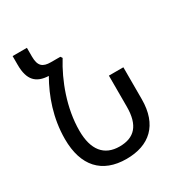

<svg xmlns="http://www.w3.org/2000/svg" viewBox="-181 -881 944 1012"><g transform="rotate(-30 291.0 -375.0)"><path d="M295 10C434 10 521 -66 521 -223V-417H433V-228C433 -115 386 -65 296 -65C203 -65 153 -126 153 -243C153 -380 206 -519 268 -619H269L261 -631H204C154 -631 132 -649 132 -707V-760H45V-706C45 -614 83 -577 158 -574C106 -483 65 -370 65 -243C65 -79 147 10 295 10Z"/></g></svg>

Font: Noto Sans Armenian SemiCondensed
Style: Regular
Weight: 400
Width: 4
Designer: Monotype Design Team
Foundry: Monotype Imaging Inc.
Version: Version 2.008